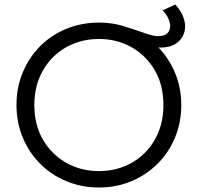

<svg xmlns="http://www.w3.org/2000/svg" viewBox="-20 -815 876 850"><path d="M418 15Q340.5 15 273.8 -12.8Q207 -40.5 157.8 -90Q108.5 -139.5 80.8 -206Q53 -272.5 53 -350Q53 -428 80.8 -494.5Q108.5 -561 157.8 -610.5Q207 -660 273.8 -687.5Q340.5 -715 418 -715Q495 -715 561.5 -687Q628 -659 677.5 -609Q727 -559 754.8 -492.8Q782.5 -426.5 782.5 -350Q782.5 -272.5 754.8 -206Q727 -139.5 677.5 -90Q628 -40.5 561.5 -12.8Q495 15 418 15ZM418 -57.5Q477.5 -57.5 529.5 -78.2Q581.5 -99 620.5 -137.8Q659.5 -176.5 681.5 -230.2Q703.5 -284 703.5 -350Q703.5 -438 665.2 -503.8Q627 -569.5 562.2 -606Q497.5 -642.5 418 -642.5Q358.5 -642.5 306.5 -621.8Q254.5 -601 215.5 -562.5Q176.5 -524 154.2 -470.2Q132 -416.5 132 -350Q132 -262 170.5 -196.2Q209 -130.5 273.8 -94Q338.5 -57.5 418 -57.5ZM692.5 -604.5Q667.5 -604.5 637.2 -614.5Q607 -624.5 572.2 -638Q537.5 -651.5 499 -661.5Q460.5 -671.5 418 -671.5V-715Q459.5 -715 498.8 -706Q538 -697 572 -685Q606 -673 633.5 -664Q661 -655 679.5 -655Q708 -655 720.8 -667.5Q733.5 -680 733.5 -699Q733.5 -711 726.8 -729Q720 -747 700.5 -769.5L756 -795Q777.5 -772 788.5 -746.5Q799.5 -721 799.5 -698Q799.5 -672.5 787 -651.2Q774.5 -630 750.8 -617.2Q727 -604.5 692.5 -604.5Z"/></svg>

Font: Geologica Roman ExtraLight
Style: Regular
Weight: 250
Designer: Sindre Bremnes, Frode Helland
Foundry: Monokrom Skriftforlag AS
Version: Version 1.010;gftools[0.9.28]